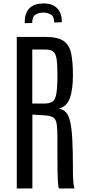

<svg xmlns="http://www.w3.org/2000/svg" viewBox="-20 -1069 490 1089"><path d="M75.2 0V-859.4H240.2Q308.6 -859.4 341.3 -836.2Q374 -813 383.8 -765.1Q393.6 -717.3 393.6 -643.6Q393.6 -562.5 377 -514.2Q360.4 -465.8 314.5 -452.6Q338.9 -448.7 354.2 -431.9Q369.6 -415 378.2 -377.9Q386.7 -340.8 390.1 -277.6Q393.6 -214.4 393.6 -117.2Q393.6 -107.4 393.6 -94.7Q393.6 -82 394 -68.4Q394.5 -54.7 395.5 -41.7Q396.5 -28.8 398.2 -18.1Q399.9 -7.3 402.3 0H314.5Q312 -4.9 310.5 -16.8Q309.1 -28.8 307.9 -49.6Q306.6 -70.3 306.2 -102.1Q305.7 -133.8 305.7 -178.2Q305.7 -222.7 305.7 -281.7Q305.7 -335 302 -363Q298.3 -391.1 282.7 -401.9Q267.1 -412.6 231.4 -415L163.6 -418.9V0ZM163.1 -481.9H232.9Q262.2 -481.9 278.1 -492.9Q293.9 -503.9 299.8 -538.6Q305.7 -573.2 305.7 -644V-650.4Q305.7 -709 300.3 -738.5Q294.9 -768.1 279.8 -778.1Q264.6 -788.1 234.9 -788.1H163.1ZM120.1 -937.5V-943.8Q119.6 -991.2 144.8 -1019.8Q169.9 -1048.3 223.1 -1049.3Q274.9 -1050.8 302.2 -1024.2Q329.6 -997.6 330.6 -950.2V-942.9L287.6 -941.4Q287.1 -977.1 267.1 -987.5Q247.1 -998 223.1 -997.6Q201.2 -997.1 181.6 -986.1Q162.1 -975.1 162.6 -938.5Z"/></svg>

Font: AntonioLight
Style: Regular
Weight: 300
Designer: Vernon Adams
Foundry: Vernon Adams
Version: Version 1.002